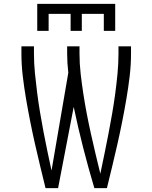

<svg xmlns="http://www.w3.org/2000/svg" viewBox="-20 -975 790 995"><path d="M173 -815V-955H577V-815H518V-903H404V-815H346V-903H232V-815ZM216 0Q202 -57 188 -115Q174 -173 161 -230.5Q148 -288 136.5 -346Q125 -404 115 -462.5Q105 -521 98 -580Q91 -639 91 -698V-735H156V-698Q156 -647 161 -596Q166 -545 172.5 -494.5Q179 -444 187.5 -393Q196 -342 205.5 -292Q215 -242 225.5 -192Q236 -142 247 -91L334 -598Q331 -623 329.5 -648Q328 -673 328 -698V-735H392V-698Q392 -645 398 -592.5Q404 -540 412 -488Q420 -436 430 -384Q440 -332 451.5 -280.5Q463 -229 475 -178Q487 -127 500 -75Q511 -127 521.5 -178.5Q532 -230 542 -281.5Q552 -333 561 -385Q570 -437 577 -489Q584 -541 589 -593.5Q594 -646 594 -698V-735H659V-698Q659 -639 652 -580Q645 -521 635 -462.5Q625 -404 613.5 -346Q602 -288 589 -230.5Q576 -173 562 -115Q548 -57 534 0H469Q438 -104 411 -209.5Q384 -315 362 -421L281 0Z"/></svg>

Font: Iosevka Aile Custom Light
Style: Regular
Weight: 300
Designer: Belleve Invis
Foundry: Belleve Invis
Version: Version 17.0.2; ttfautohint (v1.8.3)